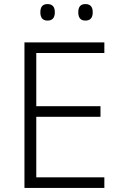

<svg xmlns="http://www.w3.org/2000/svg" viewBox="-20 -922 593 942"><path d="M492 0H100V-714H492V-662H158V-401H473V-349H158V-52H492ZM178 -862Q178 -902 213 -902Q249 -902 249 -862Q249 -821 213 -821Q178 -821 178 -862ZM364 -862Q364 -902 399 -902Q435 -902 435 -862Q435 -821 399 -821Q364 -821 364 -862Z"/></svg>

Font: Noto Sans Light
Style: Regular
Weight: 300
Designer: Monotype Design Team
Foundry: Monotype Imaging Inc.
Version: Version 2.007